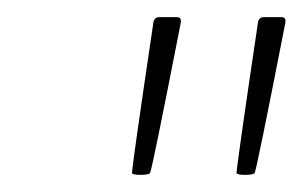

<svg xmlns="http://www.w3.org/2000/svg" viewBox="-20 -754 356 224"><path d="M144 -550Q135 -550 134 -552Q134 -560 159 -728Q160 -734 166 -734H186Q191 -734 191 -730V-728Q157 -554 155 -552Q153 -550 144 -550ZM266 -550Q257 -550 256 -552Q256 -560 281 -728Q282 -734 288 -734H308Q313 -734 313 -730V-728Q279 -554 277 -552Q275 -550 266 -550Z"/></svg>

Font: YamahaIndonesia935. App Thin
Style: Italic
Weight: 100
Italic angle: -10°
Designer: Dalton Maag Ltd
Foundry: Dalton Maag Ltd
Version: Version 1.002; January 01, 2024; Regular/Italic